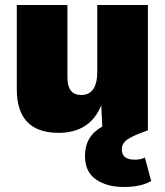

<svg xmlns="http://www.w3.org/2000/svg" viewBox="-20 -520 659 766"><path d="M558 108 583 202Q544 226 473 226Q407 226 363 196Q319 166 319 102Q319 23 388 -15L384 -100Q339 10 214 10Q47 10 47 -164V-500H249V-211Q249 -141 304 -141Q368 -141 368 -234V-500H570V0Q515 19 490.5 35Q466 51 466 76Q466 117 517 117Q545 117 558 108Z"/></svg>

Font: Elaine Sans ExtraBold
Style: Regular
Weight: 800
Designer: Wei Huang
Foundry: Wei Huang
Version: Version 2.001;December 24, 2019;FontCreator 12.0.0.2547 64-b